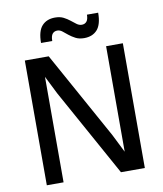

<svg xmlns="http://www.w3.org/2000/svg" viewBox="-96 -983 903 1061"><g transform="rotate(-10 355.0 -452.5)"><path d="M225 -490 174 -592V0H80V-700H214L485 -210L536 -108V-700H630V0H496ZM425 -765Q397 -765 377 -775.5Q357 -786 341.5 -798.5Q326 -811 313 -821.5Q300 -832 285 -832Q268 -832 258 -820Q248 -808 248 -780H185Q185 -846 211.5 -875.5Q238 -905 285 -905Q313 -905 332.5 -895Q352 -885 367.5 -872.5Q383 -860 396.5 -850Q410 -840 425 -840Q442 -840 452 -852Q462 -864 462 -890H525Q525 -824 498.5 -794.5Q472 -765 425 -765Z"/></g></svg>

Font: Retni Sans Medium
Style: Regular
Weight: 500
Designer: Vitaly Kuzmin
Foundry: ParaType Ltd.
Version: Version 1.00;March 2, 2019;FontCreator 11.5.0.2425 64-bit; t